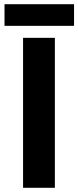

<svg xmlns="http://www.w3.org/2000/svg" viewBox="-20 -894 373 914"><path d="M1.5 -874H332.5V-771H1.5ZM89.8 0V-713.9H241.2V0Z"/></svg>

Font: Zoram GWebM
Style: Bold
Weight: 700
Foundry: Ascender Corporation
Version: Version 1.000